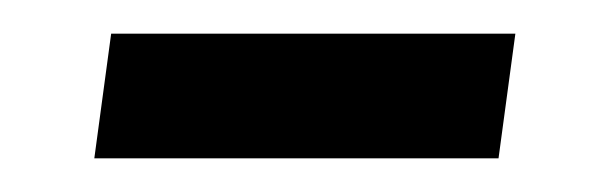

<svg xmlns="http://www.w3.org/2000/svg" viewBox="-20 -325 362 114"><path d="M46 -305 36 -231H276L286 -305Z"/></svg>

Font: Frost Regular
Style: Regular
Weight: 400
Designer: Lee Frost
Foundry: Lee Frost for Ice Communication Norge AS
Version: Version 2.011;hotconv 1.0.107;makeotfexe 2.5.65593